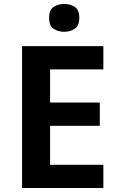

<svg xmlns="http://www.w3.org/2000/svg" viewBox="-20 -946 599 966"><path d="M500 0H91V-714H500V-597H232V-430H482V-313H232V-117H500ZM303 -926Q272 -926 249.5 -911Q227 -896 227 -856Q227 -817 249.5 -801.5Q272 -786 303 -786Q334 -786 356.5 -801.5Q379 -817 379 -856Q379 -896 356.5 -911Q334 -926 303 -926Z"/></svg>

Font: Noto Sans UI
Style: Bold
Weight: 700
Designer: Monotype Design Team
Foundry: Monotype Imaging Inc.
Version: Version 1.901